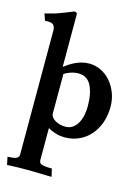

<svg xmlns="http://www.w3.org/2000/svg" viewBox="-142 -801 827 1137"><g transform="rotate(15 271.5 -232.5)"><path d="M186 -388Q198 -397 213.5 -407.5Q229 -418 247.5 -427Q266 -436 287.5 -442Q309 -448 334 -448Q372 -448 406 -431.5Q440 -415 465.5 -385.5Q491 -356 506 -317Q521 -278 521 -233Q521 -178 504.5 -133Q488 -88 459 -55.5Q430 -23 390.5 -5.5Q351 12 306 12Q274 12 246 3Q218 -6 201 -17V179Q201 186 203.5 192Q206 198 214 202Q222 206 237.5 208Q253 210 280 210L291 258Q278 258 259.5 257.5Q241 257 221 256.5Q201 256 180.5 255.5Q160 255 144 255Q116 255 84 255.5Q52 256 18 258L8 210Q53 209 65 200.5Q77 192 77 179V-583Q77 -604 65.5 -616Q54 -628 14 -625L0 -666Q19 -671 41 -676.5Q63 -682 81 -689Q91 -693 116.5 -702.5Q142 -712 168 -723Q180 -723 186 -715ZM201 -107Q201 -95 208.5 -84.5Q216 -74 229 -66.5Q242 -59 258 -54.5Q274 -50 292 -50Q318 -50 336.5 -63Q355 -76 367 -97.5Q379 -119 384.5 -146Q390 -173 390 -201Q390 -280 365.5 -327.5Q341 -375 287 -375Q264 -375 239.5 -367Q215 -359 201 -348Z"/></g></svg>

Font: Lusitana
Style: Bold
Weight: 700
Designer: Ana Paula Megda
Foundry: Ana Paula Megda
Version: Version 1.000; ttfautohint (v1.1) -l 8 -r 50 -G 200 -x 14 -D